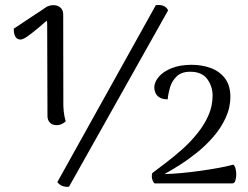

<svg xmlns="http://www.w3.org/2000/svg" viewBox="-20 -726 983 760"><path d="M203.2 -230.6Q187.8 -230.6 177.9 -240.4Q167.9 -250.2 167.9 -266.9L166.8 -612.4Q166.8 -622 166.8 -629.4Q166.8 -636.8 165.4 -644.3Q150.2 -630.9 129.2 -613.5Q108.2 -596 89.7 -582.7Q71.2 -569.5 61.5 -569.5Q51.2 -569.5 45.5 -575.1Q39.8 -580.8 37.4 -588.8Q35 -596.8 34.7 -603.7Q34.5 -610.6 34.5 -612.6Q36 -613.7 47.6 -621.1Q59.2 -628.5 75.4 -639.7Q91.6 -650.8 109.7 -662.4Q127.7 -674.1 142.9 -684.3Q158.1 -694.6 165.8 -699.8Q171.2 -702.2 177.5 -703.9Q183.9 -705.5 192.1 -705.5Q208.8 -705.5 219.5 -695.7Q230.2 -685.9 230.2 -668.2L230.7 -324.3Q230.2 -305.3 232.3 -284.7Q234.5 -264.1 240.2 -245.8Q235.9 -241.5 226.4 -236.1Q216.9 -230.6 203.2 -230.6ZM596.8 -705.5Q611.8 -708 625.4 -703.3Q639 -698.6 645.5 -685.1L253.3 12.9Q239.3 14.8 227.4 10.3Q215.5 5.9 207 -5.2ZM592.1 0Q585.7 -5.3 582.6 -16.4Q579.5 -27.5 582.3 -40.5Q606.1 -58.5 637.5 -82.3Q668.8 -106.1 701 -134.7Q733.1 -163.2 760.4 -196.9Q787.8 -230.6 804.7 -268.3Q821.5 -305.9 821.5 -347.6Q821.5 -384.3 800.3 -413.2Q779.1 -442 732.8 -442Q698.2 -442 679.2 -423.5Q660.2 -405.1 652.8 -379.3Q645.4 -353.6 643.8 -332.8Q623.6 -332.8 611.7 -340.2Q599.8 -347.5 595.3 -358.4Q590.7 -369.4 590.7 -379.1Q590.7 -401 608.4 -421.9Q626.1 -442.8 659.1 -456.1Q692.2 -469.5 738.1 -469.5Q779.9 -469.5 814.8 -456.5Q849.7 -443.5 870.8 -415.4Q891.9 -387.4 891.9 -343.2Q891.9 -299.8 873.3 -259.6Q854.8 -219.3 824.5 -184.5Q794.3 -149.8 758.9 -121.4Q723.5 -93.1 689.6 -71.8Q655.8 -50.5 630.9 -37Q660.2 -37.5 697.5 -41Q734.7 -44.5 773.1 -49.8Q811.5 -55.2 845.7 -61.5Q879.8 -67.8 903.5 -74.3Q909.7 -69.6 912.5 -58Q915.4 -46.5 915.2 -33.5Q914.9 -20.5 911.4 -10.5Q907.8 -0.5 899.8 0Z"/></svg>

Font: Arima Thin
Style: Regular
Weight: 100
Designer: Joana Correia and Natanael Gama
Foundry: NDISCOVER
Version: Version 1.101;gftools[0.9.23]